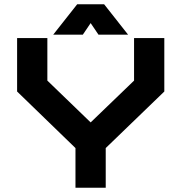

<svg xmlns="http://www.w3.org/2000/svg" viewBox="-20 -878 848 898"><path d="M333 0V-185.5L60 -450V-700H201.5V-501L404 -305.5L607 -501V-700H748.5V-450L474.5 -185.5V0ZM341 -858H467L579 -716H440.5L404 -770L367.5 -716H229Z"/></svg>

Font: Tourney Expanded Black
Style: Regular
Weight: 900
Width: 7
Designer: Tyler Finck
Foundry: Etcetera Type Co
Version: Version 1.010; ttfautohint (v1.8.3)